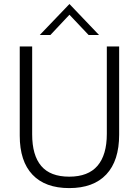

<svg xmlns="http://www.w3.org/2000/svg" viewBox="-20 -929 694 958"><path d="M78.5 -252V-697H140.5V-258.5Q140.5 -154 185.8 -100.8Q231 -47.5 325.5 -47.5Q420 -47.5 466.5 -101.8Q513 -156 513 -261V-697H574.5V-257Q574.5 -127 510.5 -58.8Q446.5 9.5 325.5 9.5Q205.5 9.5 142 -57.5Q78.5 -124.5 78.5 -252ZM326.5 -909 474 -754.5H422L326.5 -855.5L231.5 -754.5H178.5Z"/></svg>

Font: HK Grotesk Light
Style: Regular
Weight: 300
Designer: Alfredo Marco Pradil
Foundry: Hanken Design Co.
Version: Version 3.001